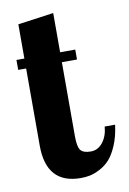

<svg xmlns="http://www.w3.org/2000/svg" viewBox="-78 -707 512 762"><g transform="rotate(-10 178.0 -326.0)"><path d="M15 -460V-500H47V-638L191 -658V-500H252V-460H191V-160Q191 -119 202 -105Q213 -91 243 -91Q272 -91 291.5 -116Q311 -141 314 -179H356Q350 -132 335 -97Q320 -62 302.5 -43Q285 -24 262.5 -12.5Q240 -1 222.5 2.5Q205 6 186 6Q47 6 47 -149V-460Z"/></g></svg>

Font: Lobster Two
Style: Bold
Weight: 700
Designer: Pablo Impallari
Foundry: Pablo Impallari. www.impallari.com
Version: Version 1.006